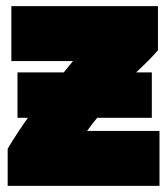

<svg xmlns="http://www.w3.org/2000/svg" viewBox="-20 -576 540 626"><path d="M5 -91V30H500V-149H264C284 -177 281 -172 297 -192H475V-340H424C462 -376 471 -385 495 -412V-556H17V-377H218C208 -365 198 -352 188 -340H37V-192H71C48 -160 24 -123 5 -91Z"/></svg>

Font: Repo ExtraBlack
Style: Regular
Weight: 400
Designer: Stefan Peev
Foundry: Context Ltd
Version: Version 001.502